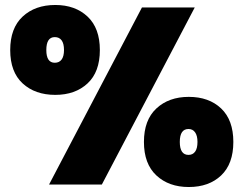

<svg xmlns="http://www.w3.org/2000/svg" viewBox="-20 -741 978 771"><path d="M202 -721Q282 -721 331.5 -674.5Q381 -628 381 -540Q381 -452 331.5 -406Q282 -360 202 -360Q121 -360 71 -406Q21 -452 21 -540Q21 -628 71 -674.5Q121 -721 202 -721ZM762 -711 389 0H177L550 -711ZM166 -540Q166 -489 200 -489Q218 -489 227.5 -502Q237 -515 237 -540Q237 -566 227.5 -579Q218 -592 200 -592Q166 -592 166 -540ZM738 -352Q819 -352 868 -305.5Q917 -259 917 -171Q917 -83 868 -36.5Q819 10 738 10Q658 10 608 -36.5Q558 -83 558 -171Q558 -259 608 -305.5Q658 -352 738 -352ZM702 -171Q702 -119 737 -119Q754 -119 763.5 -132Q773 -145 773 -171Q773 -196 763.5 -209.5Q754 -223 737 -223Q702 -223 702 -171Z"/></svg>

Font: Poppins Black A&M
Style: Regular
Weight: 900
Designer: Ninad Kale (Devanagari), Jonny Pinhorn (Latin)
Foundry: Indian Type Foundry
Version: 4.004